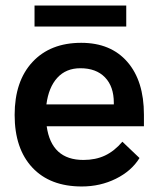

<svg xmlns="http://www.w3.org/2000/svg" viewBox="-20 -665 574 695"><path d="M501 -208H149Q166 -86 282 -86Q326 -86 360 -102Q394 -118 423 -152L485 -93Q456 -46 399.5 -18Q343 10 276 10Q161 10 97 -58.5Q33 -127 33 -249Q33 -371 97.5 -440.5Q162 -510 274 -510Q381 -510 441 -441Q501 -372 501 -250ZM392 -293Q392 -352 360 -385Q328 -418 271 -418Q219 -418 187.5 -383.5Q156 -349 148 -287H392ZM105 -645H437V-569H105Z"/></svg>

Font: Sarabun SemiBold
Style: Regular
Weight: 600
Designer: Suppakit Chalermlarp | Katatrad Co.,Ltd.
Foundry: Cadson Demak Co.,Ltd.
Version: Version 1.000; ttfautohint (v1.6)